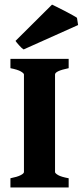

<svg xmlns="http://www.w3.org/2000/svg" viewBox="-20 -825 364 845"><path d="M25.9 0V-40.5Q56.2 -46.4 70.8 -54Q85.4 -61.5 85.4 -67.9V-497.1Q85.4 -502.4 71.8 -510.5Q58.1 -518.6 25.9 -524.9V-565.9H282.2V-524.9Q222.2 -512.7 222.2 -497.1V-67.9Q222.2 -62.5 235.8 -54.4Q249.5 -46.4 282.2 -40.5V0ZM84 -607.4Q76.7 -611.3 63.7 -626Q50.8 -640.6 48.3 -645L209 -804.7Q213.4 -802.7 229.2 -794.9Q245.1 -787.1 264.4 -777.1Q283.7 -767.1 299.1 -758.5Q314.5 -750 318.8 -746.6L323.7 -714.8Z"/></svg>

Font: Dai Banna SIL
Style: Bold
Weight: 700
Designer: Victor Gaultney
Foundry: SIL International
Version: Version 4.000